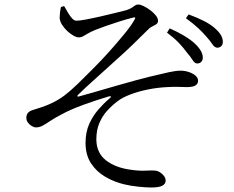

<svg xmlns="http://www.w3.org/2000/svg" viewBox="-20 -781 1040 853"><path d="M945 -569Q933 -570 923.5 -584.5Q914 -599 898 -617Q881 -637 860 -656.5Q839 -676 806 -700L818 -717Q856 -703 885.5 -688Q915 -673 933 -657Q953 -640 961.5 -625Q970 -610 970 -595Q970 -582 962.5 -575.5Q955 -569 945 -569ZM856 -499Q845 -499 835.5 -514.5Q826 -530 810 -548Q795 -569 774.5 -590.5Q754 -612 722 -636L734 -655Q772 -638 800 -621Q828 -604 846 -587Q881 -554 881 -525Q881 -513 874 -506Q867 -499 856 -499ZM653 52Q630 52 595.5 48.5Q561 45 532 38Q486 27 447 4Q408 -19 384 -56Q360 -93 360 -146Q360 -194 376.5 -230.5Q393 -267 417.5 -295Q442 -323 466 -343Q474 -349 472.5 -352Q471 -355 461 -352Q407 -336 349.5 -315Q292 -294 254 -273Q223 -257 203 -243.5Q183 -230 169 -222.5Q155 -215 140 -215Q131 -215 121 -221Q111 -227 104 -236.5Q97 -246 97 -257Q97 -270 103 -278Q109 -286 122 -291Q141 -297 164 -304.5Q187 -312 208 -322Q240 -337 266.5 -357Q293 -377 326 -409Q344 -427 371 -453.5Q398 -480 428.5 -512Q459 -544 488 -577.5Q517 -611 540.5 -640Q564 -669 576 -691Q583 -701 580 -703Q577 -705 568 -702Q544 -696 513.5 -686.5Q483 -677 454.5 -667Q426 -657 403 -648Q382 -639 370 -632Q358 -625 349.5 -620Q341 -615 329 -615Q320 -615 306.5 -622.5Q293 -630 279.5 -642.5Q266 -655 256 -670.5Q246 -686 245 -701Q245 -711 246.5 -725Q248 -739 251 -750L265 -754Q274 -738 283 -723Q292 -708 301 -698.5Q310 -689 320 -689Q333 -689 362.5 -694.5Q392 -700 427 -708Q462 -716 494 -724Q526 -732 542 -736Q559 -742 567 -747.5Q575 -753 580.5 -757Q586 -761 595 -761Q604 -761 619 -753.5Q634 -746 648.5 -735Q663 -724 672.5 -712Q682 -700 682 -689Q682 -679 675 -674Q668 -669 656.5 -663.5Q645 -658 632 -644Q600 -612 571 -584Q542 -556 513.5 -530.5Q485 -505 455.5 -478Q426 -451 394 -422.5Q362 -394 326 -359Q323 -356 324 -353.5Q325 -351 329 -352Q366 -362 410.5 -375Q455 -388 498.5 -400.5Q542 -413 580.5 -423.5Q619 -434 644 -440Q698 -453 729.5 -460Q761 -467 783 -467Q801 -467 819 -461Q837 -455 848.5 -445Q860 -435 860 -422Q860 -409 848.5 -401.5Q837 -394 809 -394Q793 -394 773.5 -395Q754 -396 722 -394Q680 -392 637.5 -383.5Q595 -375 559.5 -361.5Q524 -348 502 -331Q478 -313 456.5 -289.5Q435 -266 421.5 -234.5Q408 -203 408 -161Q409 -101 451 -68.5Q493 -36 560 -27Q600 -21 629 -23Q658 -25 676 -22Q689 -19 702.5 -6Q716 7 716 21Q716 36 701 44Q686 52 653 52Z"/></svg>

Font: Noto Serif JP ExtraLight
Style: Regular
Weight: 400
Version: Version 2.003-H1;hotconv 1.1.1;makeotfexe 2.6.0